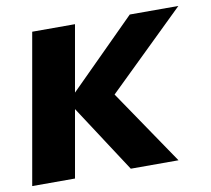

<svg xmlns="http://www.w3.org/2000/svg" viewBox="-77 -671 823 749"><g transform="rotate(-10 334.0 -296.5)"><path d="M-8 0H161.5L266 -593H96.5ZM181.5 -292 368.5 -294 675.5 -593H483ZM382.5 0H571.5L369 -298L186.5 -300.5Z"/></g></svg>

Font: Anybody Thin
Style: Bold Italic
Weight: 700
Italic angle: -10°
Version: Version 1.113;gftools[0.9.25]